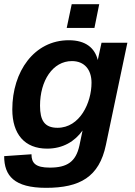

<svg xmlns="http://www.w3.org/2000/svg" viewBox="-21 -739 647 921"><path d="M299 -605H432L455 -719H323ZM200 162C362 162 455 110 487 -44L590 -534H466L448 -451C434 -508 391 -546 309 -546C143 -546 38 -396 38 -214C38 -96 97 -26 205 -26C281 -26 338 -61 375 -113L360 -41C343 37 301 65 218 65C149 65 130 43 130 1L-1 10C-1 104 47 162 200 162ZM255 -126C192 -126 171 -162 171 -232C171 -352 232 -446 324 -446C384 -446 418 -405 418 -342C418 -246 362 -126 255 -126Z"/></svg>

Font: Geist SemiBold
Style: Italic
Weight: 600
Italic angle: -12°
Designer: Basement.studio, Andrés Briganti, Mateo Zaragoza
Foundry: Basement.studio, Vercel, Andrés Briganti, Guido Ferreyra, Mateo Zaragoza
Version: Version 1.500